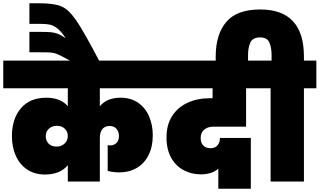

<svg xmlns="http://www.w3.org/2000/svg" viewBox="-31 -1111 1956 1175"><path d="M580 -571V-461Q624 -513 706 -513Q770 -513 814.5 -482Q859 -451 881.5 -398.5Q904 -346 904 -283Q904 -213 878 -161.5Q852 -110 805.5 -83Q759 -56 699 -56Q663 -56 628 -65V-223Q634 -221 643 -221Q667 -221 682 -236.5Q697 -252 697 -278Q697 -304 682.5 -322Q668 -340 639 -340Q611 -340 595.5 -321Q580 -302 580 -267V0H384V-100Q337 -43 244 -43Q181 -43 135.5 -73.5Q90 -104 66 -157Q42 -210 42 -278Q42 -384 97 -448.5Q152 -513 252 -513Q340 -513 384 -461V-571H-11V-740H957V-571ZM316 -214Q345 -214 364.5 -232.5Q384 -251 384 -279Q384 -306 365.5 -323.5Q347 -341 317 -341Q287 -341 268 -323Q249 -305 249 -277Q249 -249 267 -231.5Q285 -214 316 -214Z M209 -1091Q300 -1091 345 -1072Q390 -1053 437 -984Q484 -915 577 -737H403Q395 -741 362 -759Q328 -777 313 -782.5Q298 -788 279.5 -789.5Q261 -791 210 -791H149V-916H205Q256 -916 279 -914Q302 -912 323 -904Q344 -896 371 -877Q344 -919 319.5 -937.5Q295 -956 273 -960.5Q251 -965 214 -965H149V-1091Z M1277 -336Q1239 -336 1218 -317Q1197 -298 1197 -266Q1197 -237 1213 -220.5Q1229 -204 1257 -204Q1285 -204 1300 -221.5Q1315 -239 1315 -267H1504V44H1305V-79Q1267 -44 1197 -44Q1143 -44 1095 -68.5Q1047 -93 1017.5 -144Q988 -195 988 -271Q988 -346 1021.5 -399.5Q1055 -453 1115.5 -481.5Q1176 -510 1255 -510H1270V-571H935V-740H1570L1569 -571H1475V-336Z M1905 -740V-571H1829V0H1625V-571H1548V-740H1631V-775Q1631 -819 1617.5 -850.5Q1604 -882 1561 -882Q1515 -882 1501 -850.5Q1487 -819 1487 -775V-696H1289V-765Q1289 -900 1353.5 -976.5Q1418 -1053 1561 -1053Q1829 -1053 1829 -765V-740Z"/></svg>

Font: Fz Poppins Black
Style: Regular
Weight: 900
Designer: Ninad Kale (Devanagari), Jonny Pinhorn (Latin)
Foundry: Indian Type Foundry
Version: Vit hóa bi Vntype.Com & FontZin.Com